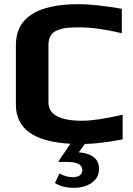

<svg xmlns="http://www.w3.org/2000/svg" viewBox="-20 -679 637 919"><path d="M243 197 265 151Q295 169 327 169Q374 169 374 134Q374 96 299 96H259L271 76Q275 71 297 39L317 9Q56 -5 56 -178V-463Q56 -659 357 -659Q434 -659 563 -637V-520Q447 -548 359 -548Q322 -548 301.5 -546Q281 -544 259 -536Q212 -520 212 -465V-189Q212 -101 373 -101Q442 -101 567 -130V-12Q459 9 386 10L357 50Q401 53 427.5 72.5Q454 92 454 129Q454 172 419 196Q384 220 334 220Q278 220 243 197Z"/></svg>

Font: Play
Style: Bold
Weight: 700
Designer: Jonas Hecksher (Cyrillic expansion: Cyreal)
Foundry: Jonas Hecksher, Playtype, e-types AS
Version: Version 2.101; ttfautohint (v1.5.65-e2d9)